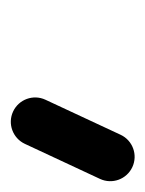

<svg xmlns="http://www.w3.org/2000/svg" viewBox="23 -649 269 355"><g transform="rotate(90 157.5 -471.5)"><path d="M229.2 -560C207.6 -513.7 186 -467.3 164.4 -421C153.9 -398.5 163.7 -371.7 186.2 -361.2C208.7 -350.7 235.5 -360.5 246 -383C267.6 -429.3 289.2 -475.6 310.8 -521.9C321.3 -544.5 311.5 -571.2 289 -581.7C266.5 -592.2 239.7 -582.5 229.2 -560Z"/></g></svg>

Font: FRB American Cursive Guidelines Arrows Black
Style: Bold Italic
Weight: 900
Italic angle: -25°
Version: Version 2.0;Modular Font Editor K font №1